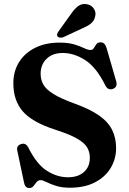

<svg xmlns="http://www.w3.org/2000/svg" viewBox="-20 -927 650 964"><path d="M331 15.5Q290 15.5 260.8 6Q231.5 -3.5 212.8 -13Q194 -22.5 184.5 -22.5Q171.5 -22.5 163.8 -12.8Q156 -3 148.2 7Q140.5 17 127.5 17Q105.5 17 100.5 -11L66.5 -172.5Q62 -195.5 85.5 -203.5Q109 -212 122.5 -185.5Q164.5 -102 215.5 -69.5Q266.5 -37 321.5 -37Q372.5 -37 401.8 -63.5Q431 -90 431 -134Q431.5 -162.5 418 -186Q404.5 -209.5 366.8 -231.2Q329 -253 255.5 -276.5Q141.5 -313.5 94.2 -368.2Q47 -423 47 -509Q47 -569.5 76 -615.5Q105 -661.5 157 -687.2Q209 -713 279 -713Q324 -713 353.8 -703.8Q383.5 -694.5 402.5 -685.2Q421.5 -676 434 -676Q445.5 -676 451.2 -685.8Q457 -695.5 463.8 -705Q470.5 -714.5 484.5 -714.5Q496 -714.5 503.5 -707.5Q511 -700.5 516.5 -681L563.5 -518.5Q571.5 -489 546 -480.5Q522 -472.5 509 -498Q463.5 -589.5 407.8 -625.2Q352 -661 295 -661Q244 -661 214 -632Q184 -603 184 -556Q184 -527.5 197.2 -503.2Q210.5 -479 247.2 -455.8Q284 -432.5 354.5 -407Q432 -379 477.5 -347Q523 -315 543 -274.8Q563 -234.5 563 -182.5Q562.5 -127.5 535.2 -82.8Q508 -38 456.2 -11.2Q404.5 15.5 331 15.5ZM334 -853.5Q352.5 -881.5 372.2 -896.2Q392 -911 418 -905.5Q441 -900.5 452 -882.2Q463 -864 458 -845.5Q453.5 -823 436.8 -809.2Q420 -795.5 392 -784L297.5 -740Q290 -737.5 282.2 -738Q274.5 -738.5 269.5 -743.5Q265 -749.5 267 -756Q269 -762.5 273.5 -769Z"/></svg>

Font: Fraunces 9pt S000 SemiBold
Style: Regular
Weight: 600
Version: Version 1.000; ttfautohint (v1.8.3)